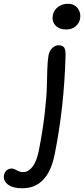

<svg xmlns="http://www.w3.org/2000/svg" viewBox="-155 -715 447 1022"><path d="M196.8 -558.1Q160.2 -558.1 140.1 -579.8Q120.1 -601.6 126 -633.8Q130.9 -660.6 153.6 -677.7Q176.3 -694.8 205.1 -694.8Q241.7 -694.8 259.5 -669.9Q277.3 -645 271 -613.8Q266.6 -591.8 247.6 -575Q228.5 -558.1 196.8 -558.1ZM-36.1 287.1Q-87.9 287.1 -113.5 266.6Q-139.2 246.1 -133.8 216.8Q-130.4 200.7 -119.1 191.4Q-107.9 182.1 -92.8 182.1Q-82 182.1 -64.9 191.7Q-47.9 201.2 -33.2 201.2Q-3.9 201.2 17.8 172.9Q39.6 144.5 50.8 90.8Q71.8 -14.2 82.5 -106.9Q93.3 -199.7 94.2 -250.7Q95.2 -301.8 96.9 -348.4Q98.6 -395 103 -418.9Q108.4 -446.8 124.3 -460.4Q140.1 -474.1 157.2 -474.1Q177.2 -474.1 186.3 -462.2Q195.3 -450.2 193.8 -416Q186.5 -145 136.2 106Q100.1 287.1 -36.1 287.1Z"/></svg>

Font: Shantell Sans Bouncy
Style: Italic
Weight: 400
Italic angle: -11.31°
Designer: Stephen Nixon, Anya Danilova, Shantell Martin
Foundry: Arrow Type
Version: Version 1.006;[9816181b4]